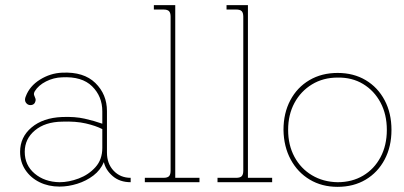

<svg xmlns="http://www.w3.org/2000/svg" viewBox="-20 -707 1569 745"><path d="M211 17Q168 17 133.5 0Q99 -17 78.5 -47.5Q58 -78 58 -118Q58 -175 102.5 -212.5Q147 -250 221 -253Q271 -255 308.5 -246.5Q346 -238 377 -227V-275Q377 -333 337.5 -372Q298 -411 221 -407Q188 -406 158.5 -391Q129 -376 115 -353Q110 -344 112.5 -337.5Q115 -331 117.5 -324.5Q120 -318 115 -308Q111 -301 102 -299.5Q93 -298 86 -303Q72 -314 80 -333Q95 -373 135 -398Q175 -423 221 -425Q305 -429 350 -385Q395 -341 395 -276V-115Q395 -72 421 -44.5Q447 -17 487 -17V0Q445 0 417.5 -23.5Q390 -47 383 -78Q370 -47 342.5 -26Q315 -5 280 6Q245 17 211 17ZM211 0Q247 0 285.5 -14.5Q324 -29 350.5 -58.5Q377 -88 377 -133V-206Q352 -219 313 -228Q274 -237 221 -235Q155 -234 115.5 -201Q76 -168 76 -118Q76 -66 114.5 -33.5Q153 -1 211 0Z M542 0V-17H614Q630 -17 636 -23.5Q642 -30 642 -45V-642Q642 -657 636 -663.5Q630 -670 614 -670H577V-687H660V-17H754V0Z M824 0V-17H896Q912 -17 918 -23.5Q924 -30 924 -45V-642Q924 -657 918 -663.5Q912 -670 896 -670H859V-687H942V-17H1036V0Z M1290 18Q1229 18 1182 -10Q1135 -38 1108 -88Q1081 -138 1080 -203Q1080 -268 1106.5 -318Q1133 -368 1180.5 -396Q1228 -424 1290 -424Q1352 -424 1399 -396Q1446 -368 1472.5 -318Q1499 -268 1499 -203Q1499 -138 1472.5 -88Q1446 -38 1399 -10Q1352 18 1290 18ZM1290 0Q1346 0 1389 -25.5Q1432 -51 1456.5 -97Q1481 -143 1481 -203Q1481 -263 1456.5 -309Q1432 -355 1389 -381Q1346 -407 1290 -406Q1234 -406 1190.5 -379.5Q1147 -353 1122.5 -307.5Q1098 -262 1098 -203Q1098 -144 1122.5 -98.5Q1147 -53 1190.5 -27Q1234 -1 1290 0Z"/></svg>

Font: Grandiflora One
Style: Regular
Weight: 400
Designer: Haesung Cho
Foundry: JAMO
Version: Version 1.000; ttfautohint (v1.8.4.7-5d5b);gftools[0.9.28]